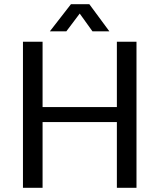

<svg xmlns="http://www.w3.org/2000/svg" viewBox="-20 -900 764 920"><path d="M90 0V-700H184V-387H540V-700H634V0H540V-315H184V0ZM219 -750 320 -880H408L504 -750H423L362 -835L298 -750Z"/></svg>

Font: Hedvig Letters Sans
Style: Regular
Weight: 400
Designer: Alexander Örn & Tor Weibull
Foundry: Kanon Foundry
Version: Version 1.000; ttfautohint (v1.8.4.7-5d5b)